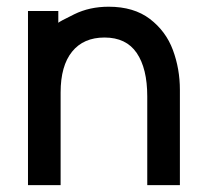

<svg xmlns="http://www.w3.org/2000/svg" viewBox="-20 -532 604 566"><path d="M510.3 13.7H414.1V-248Q414.1 -330.1 383.1 -375.7Q352.1 -421.4 288.1 -421.4Q226.1 -421.4 192.4 -379.6Q158.7 -337.9 158.7 -259.3V13.7H62.5V-499.5H151.9V-464.8Q153.8 -467.8 199 -490Q244.1 -512.2 300.3 -512.2Q374.5 -512.2 421.9 -476.1Q469.2 -439.9 489.7 -384.5Q510.3 -329.1 510.3 -267.1Z"/></svg>

Font: Potro Sans Bangla
Style: Bold
Weight: 700
Designer: Jayed Ahsan Saad
Foundry: Codepotro
Version: Potro Sans Bangla;Version 0.996;CodepotroFonts;